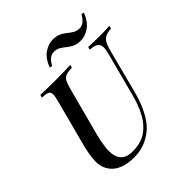

<svg xmlns="http://www.w3.org/2000/svg" viewBox="-241 -1072 1252 1252"><g transform="rotate(-45 385.0 -446.0)"><path d="M635 -576Q647 -619 644.5 -642Q642 -665 624.5 -675.5Q607 -686 570 -688L575 -708Q593 -707 623 -706Q653 -705 678 -705Q704 -705 729 -706Q754 -707 770 -708L765 -688Q732 -686 712 -676Q692 -666 680 -643.5Q668 -621 658 -580L583 -291Q547 -153 485 -79Q449 -37 395.5 -11.5Q342 14 280 14Q223 14 180.5 -1.5Q138 -17 113 -48Q80 -89 80.5 -145Q81 -201 104 -288L187 -602Q197 -639 195 -656.5Q193 -674 177.5 -680.5Q162 -687 128 -688L134 -708Q156 -707 194.5 -706Q233 -705 275 -705Q313 -705 348.5 -706Q384 -707 410 -708L404 -688Q370 -687 351 -680.5Q332 -674 321.5 -656.5Q311 -639 301 -602L213 -271Q199 -216 193 -170.5Q187 -125 195 -91.5Q203 -58 228 -39.5Q253 -21 299 -21Q374 -21 424 -54.5Q474 -88 506 -147Q538 -206 557 -280ZM445 -906Q480 -906 502.5 -895Q525 -884 542.5 -869.5Q560 -855 578.5 -844Q597 -833 623 -833Q642 -833 660 -846.5Q678 -860 696 -891L714 -886Q689 -824 649.5 -797.5Q610 -771 572 -771Q537 -771 514 -782Q491 -793 474 -807.5Q457 -822 438.5 -833Q420 -844 393 -844Q374 -844 356 -831Q338 -818 321 -786L303 -791Q327 -853 366.5 -879.5Q406 -906 445 -906Z"/></g></svg>

Font: Playfair Display Medium
Style: Italic
Weight: 500
Italic angle: -14°
Designer: Claus Eggers Sørensen
Foundry: Claus Eggers Sørensen
Version: Version 1.203